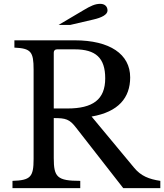

<svg xmlns="http://www.w3.org/2000/svg" viewBox="-20 -980 855 1000"><path d="M658 -577C658 -698 552 -770 369 -770H55V-732C141 -728 155 -711 155 -618V-152C155 -58 139 -41 45 -38V0H398V-38C277 -38 260 -58 260 -157V-365C322 -365 342 -360 377 -314L622 0H815V-38C756 -47 714 -63 678 -107L457 -373C597 -397 658 -471 658 -577ZM260 -706C260 -716 266 -723 277 -723H369C478 -723 528 -679 528 -572C528 -461 463 -415 331 -415H260ZM345 -850 465 -878C510 -888 540 -904 540 -925C540 -947 525 -960 502 -960C475 -960 452 -949 415 -927L285 -850Z"/></svg>

Font: Libre Baskerville
Style: Regular
Weight: 400
Designer: Pablo Impallari, Rodrigo Fuenzalida
Foundry: Pablo Impallari, Rodrigo Fuenzalida
Version: Version 1.051;Glyphs 3.2.3 (3260)